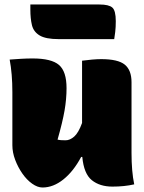

<svg xmlns="http://www.w3.org/2000/svg" viewBox="-20 -820 640 854"><path d="M125 -560Q209 -560 242.5 -531Q276 -502 276 -428Q276 -379 267 -327.5Q258 -276 236 -199Q244 -197 253.5 -196.5Q263 -196 272 -196Q291 -196 310 -212.5Q329 -229 345 -273V-550Q366 -553 389.5 -555Q413 -557 430 -557Q505 -557 535 -532.5Q565 -508 565 -454V-140Q565 -57 577 0Q533 10 480 10Q424 10 388.5 -18.5Q353 -47 346 -122H341Q307 -58 262 -22Q217 14 169 14Q147 14 123 -3Q99 -20 79.5 -48Q60 -76 47.5 -109Q35 -142 35 -174V-410Q35 -492 23 -555Q48 -557 74 -558.5Q100 -560 125 -560ZM115 -800H422Q464 -800 479.5 -786.5Q495 -773 495 -726Q495 -699 492.5 -678Q490 -657 488 -646H241Q183 -646 156 -662.5Q129 -679 122 -708.5Q115 -738 115 -777Z"/></svg>

Font: Recursive Mn Csl St XBk
Style: Regular
Weight: 1000
Monospace: yes
Version: Version 1.079;hotconv 1.0.112;makeotfexe 2.5.65598; ttfautoh